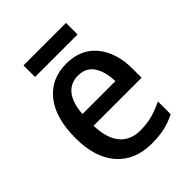

<svg xmlns="http://www.w3.org/2000/svg" viewBox="-199 -863 916 916"><g transform="rotate(-45 259.5 -404.5)"><path d="M268 -615Q366 -615 420.5 -548.5Q475 -482 475 -373V-313H151Q153 -228 189.5 -183.5Q226 -139 294 -139Q338 -139 374.5 -149Q411 -159 450 -178V-92Q413 -73 375 -64.5Q337 -56 288 -56Q175 -56 111.5 -128.5Q48 -201 48 -332Q48 -468 107 -541.5Q166 -615 268 -615ZM267 -535Q217 -535 187.5 -498.5Q158 -462 153 -390H375Q374 -453 348 -494Q322 -535 267 -535ZM405 -753V-675H118V-753Z"/></g></svg>

Font: Noto Sans Malayalam UI SemiCondensed Medium
Style: Regular
Weight: 500
Width: 4
Designer: Jelle Bosma - Monotype Design Team
Foundry: Monotype Imaging Inc.
Version: Version 2.104; ttfautohint (v1.8.4.7-5d5b)